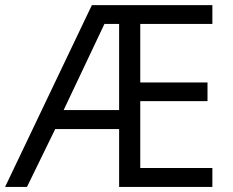

<svg xmlns="http://www.w3.org/2000/svg" viewBox="-21 -734 914 754"><path d="M813 0H446.8V-227.1H195.8L85 0H-1L339.8 -713.9H813V-640.1H529.8V-410.2H793.9V-336.9H529.8V-74.2H813ZM229 -301.8H446.8V-640.1H389.2Z"/></svg>

Font: CAA NEO Sans
Style: Regular
Weight: 400
Version: Version 1.10